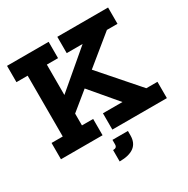

<svg xmlns="http://www.w3.org/2000/svg" viewBox="-212 -945 1322 1351"><g transform="rotate(-30 449.0 -269.5)"><path d="M25.5 -626.5V-759H363.5V-626.5H272.5V-132.5H363.5V0H25.5V-132.5H116.5V-626.5ZM500 -470 795.5 -132.5H886V0H443V-132.5H601.5L387.5 -385ZM197 -315.5 563 -626.5H434V-759H846.5V-626.5H760.5L251 -211ZM407.5 63H533V99Q533 160 493.2 190Q453.5 220 375.5 220V127.5Q392 127.5 399.8 120.8Q407.5 114 407.5 99Z"/></g></svg>

Font: Hepta Slab ExtraLight
Style: Bold
Weight: 700
Version: Version 1.102